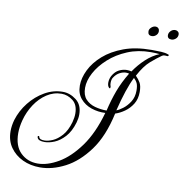

<svg xmlns="http://www.w3.org/2000/svg" viewBox="-83 -775 864 901"><g transform="rotate(10 349.5 -324.5)"><path d="M166 48Q120 48 83 30.5Q46 13 23.5 -19Q1 -51 1 -96Q1 -109 3 -122.5Q5 -136 9 -150Q23 -196 53.5 -234.5Q84 -273 125 -296.5Q166 -320 211 -320Q245 -320 275 -297Q305 -274 305 -228Q305 -210 299 -189Q286 -145 262.5 -119.5Q239 -94 213.5 -83.5Q188 -73 167 -73Q137 -73 132 -87Q129 -95 133.5 -96Q138 -97 139 -91Q141 -80 165 -80Q182 -80 204 -89.5Q226 -99 247 -122.5Q268 -146 280 -188Q286 -211 286 -229Q286 -271 261 -290.5Q236 -310 207 -310Q169 -310 136.5 -288.5Q104 -267 81 -232Q58 -197 47 -156Q38 -122 38 -93Q38 -32 70.5 0Q103 32 152 32Q198 32 250.5 1.5Q303 -29 349.5 -93Q396 -157 424 -257Q390 -255 357.5 -266Q325 -277 304.5 -301.5Q284 -326 284 -363Q284 -399 303 -438Q322 -477 360 -510.5Q398 -544 454.5 -565Q511 -586 587 -586Q613 -586 633 -585Q653 -584 665 -579Q670 -579 670 -575Q670 -570 663 -570Q663 -570 660.5 -570.5Q658 -571 653 -571Q644 -571 639 -567Q616 -551 588.5 -527Q561 -503 535 -454Q549 -440 557.5 -425Q566 -410 566 -382Q566 -348 551 -324Q536 -300 514 -284.5Q492 -269 470 -262Q446 -151 396 -83Q346 -15 285 16.5Q224 48 166 48ZM428 -269Q440 -321 457 -366.5Q474 -412 502 -458Q498 -459 494.5 -459.5Q491 -460 487 -460Q473 -460 457.5 -452Q442 -444 431 -427Q427 -422 425.5 -414.5Q424 -407 424 -400Q424 -390 427 -384Q427 -384 427 -378Q427 -372 421 -376Q413 -384 413 -400Q413 -416 421 -432Q434 -455 452.5 -464Q471 -473 489 -473Q501 -473 511 -470Q534 -504 563.5 -531.5Q593 -559 627 -573Q619 -574 607.5 -574.5Q596 -575 585 -575Q525 -575 474.5 -554Q424 -533 387 -499.5Q350 -466 330 -428.5Q310 -391 310 -357Q310 -322 327.5 -303Q345 -284 372 -276.5Q399 -269 428 -269ZM473 -278Q485 -282 503 -295.5Q521 -309 535.5 -331.5Q550 -354 550 -385Q550 -408 544.5 -420Q539 -432 528 -442Q499 -384 473 -278ZM670 -650Q650 -650 650 -668Q650 -679 659 -688Q668 -697 680 -697Q688 -697 693.5 -692Q699 -687 699 -679Q699 -666 689.5 -658Q680 -650 670 -650ZM576 -650Q557 -650 557 -670Q557 -680 566.5 -688.5Q576 -697 586 -697Q595 -697 600 -691.5Q605 -686 605 -678Q605 -666 596 -658Q587 -650 576 -650Z"/></g></svg>

Font: Gwendolyn
Style: Regular
Weight: 400
Designer: Robert E. Leuschke
Foundry: Robert E. Leuschke
Version: Version 1.010; ttfautohint (v1.8.3)